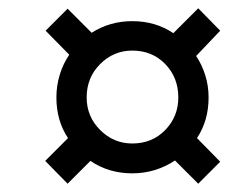

<svg xmlns="http://www.w3.org/2000/svg" viewBox="-20 -590 604 463"><path d="M143 -147 89 -202 144 -257Q116 -299 116 -355Q116 -383 124 -409.5Q132 -436 147 -458L90 -516L143 -569L201 -511Q223 -525 247.5 -532Q272 -539 299 -539Q355 -539 398 -510L458 -570L511 -516L453 -455Q467 -434 475 -408.5Q483 -383 483 -355Q483 -327 476 -302.5Q469 -278 455 -257L511 -200L458 -147L402 -203Q355 -172 299 -172Q242 -172 198 -202ZM299 -244Q347 -244 378.5 -276.5Q410 -309 410 -355Q410 -403 378.5 -435.5Q347 -468 299 -468Q254 -468 221.5 -435.5Q189 -403 189 -355Q189 -309 221.5 -276.5Q254 -244 299 -244Z"/></svg>

Font: Noto Serif ExtraBold
Style: Italic
Weight: 800
Italic angle: -12°
Designer: Monotype Design Team
Foundry: Monotype Imaging Inc.
Version: Version 2.013